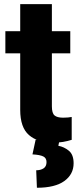

<svg xmlns="http://www.w3.org/2000/svg" viewBox="-20 -679 381 927"><path d="M319.3 -528.3V-421.4H230.5V-165.5Q230.5 -132.8 243.2 -121.8Q255.9 -110.8 284.7 -110.8Q298.3 -110.8 308.3 -111.8Q318.4 -112.8 326.2 -114.3V-3.9Q306.6 2.4 284.7 6.1Q262.7 9.8 236.8 9.8Q162.1 9.8 119.9 -26.9Q77.6 -63.5 77.6 -148.4V-421.4H5.9V-528.3H77.6V-659.2H230.5V-528.3ZM151.9 -3.9H267.6L261.7 24.9Q289.1 29.8 312.3 48.6Q335.4 67.4 335.4 109.4Q335.4 162.6 290.5 195.1Q245.6 227.5 158.2 227.5L154.8 143.1Q176.3 143.1 190.4 133.8Q204.6 124.5 204.6 103.5Q204.6 84 188.7 76.2Q172.9 68.4 136.7 66.4Z"/></svg>

Font: Vazirmatn RD ExtraBold
Style: Regular
Weight: 800
Designer: Saber Rastikerdar
Foundry: Saber Rastikerdar
Version: Version 32.102